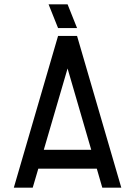

<svg xmlns="http://www.w3.org/2000/svg" viewBox="-20 -868 625 888"><path d="M541 0H453.1L427.7 -87.9H157.2L131.3 0H43.9L248.5 -701.7H336.4ZM182.6 -175.3H401.9L292.5 -551.3ZM336.4 -738.3H248.5L204.6 -848.1H292.5Z"/></svg>

Font: Aeronef
Style: Regular
Weight: 400
Designer: Peter Wiegel - CAT-Fonts Germany
Foundry: CAT-Fonts, Peter Wiegel
Version: Version 0.002